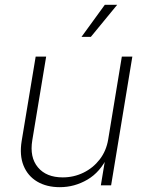

<svg xmlns="http://www.w3.org/2000/svg" viewBox="-20 -776 614 804"><path d="M230.5 7.8Q175.3 7.8 135.7 -15.6Q96.2 -39.1 78.6 -82.5Q61 -126 70.8 -186L129.4 -539.1H173.3L115.2 -188.5Q103.5 -117.7 138.7 -75.4Q173.8 -33.2 242.7 -33.2Q289.1 -33.2 329.6 -53Q370.1 -72.8 397.7 -108.6Q425.3 -144.5 433.1 -192.4L490.2 -539.1H534.2L445.3 0H402.3L422.4 -121.6H431.2Q399.9 -55.2 345.9 -23.7Q292 7.8 230.5 7.8ZM321.3 -621.6 418.9 -755.9H470.7L360.4 -621.6Z"/></svg>

Font: Inter 18pt ExtraLight
Style: Italic
Weight: 250
Italic angle: -9.3988°
Designer: Rasmus Andersson
Foundry: rsms
Version: Version 4.001;git-66647c0bb